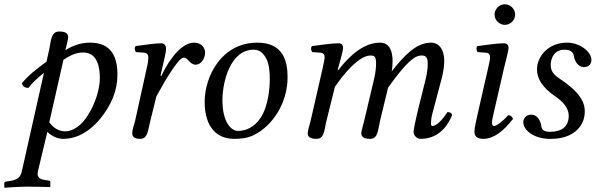

<svg xmlns="http://www.w3.org/2000/svg" viewBox="-39 -638 2780 896"><path d="M266 -404C270 -422 279 -452 279 -464C279 -481 269 -491 237 -491C199 -491 199 -447 191 -409L178 -350C128 -314 91 -284 63 -249C67 -235 76 -228 94 -228C116 -257 138 -275 166 -298L63 161C57 189 42 201 10 206L-9 209C-14 210 -19 211 -19 217V236L-17 238C-17 238 51 233 87 233C126 233 194 235 194 235L196 233V213C196 208 194 206 190 205L171 202C156 200 130 195 138 161L182 -23C197 -7 226 10 255 10C326 10 384 -30 428 -83C482 -149 509 -217 509 -289C509 -373 481 -439 381 -439C330 -439 293 -420 266 -404ZM427 -273C427 -225 407 -155 369 -97C343 -55 303 -25 265 -25C239 -25 212 -38 191 -67L257 -359C282 -375 311 -393 349 -393C417 -393 427 -322 427 -273Z M710 -285 718 -320C727 -359 736 -394 736 -411C736 -426 727 -436 714 -436C682 -436 641 -429 594 -423C587 -415 589 -404 595 -395L635 -392C647 -391 653 -382 653 -372C653 -363 653 -349 646 -321L591 -72C586 -51 578 -33 578 -17C578 -1 587 10 616 10C651 10 652 -33 662 -72L691 -189C739 -276 795 -369 818 -369C828 -369 833 -364 839 -357C846 -349 859 -336 873 -336C900 -336 918 -365 918 -392C918 -413 903 -439 866 -439C816 -439 758 -377 714 -284Z M916 -162C916 -109 929 10 1056 10C1088 10 1119 6 1148 -9C1235 -53 1303 -159 1303 -277C1303 -349 1285 -439 1162 -439C995 -439 916 -282 916 -162ZM999 -170C999 -260 1038 -406 1144 -406C1174 -406 1190 -390 1205 -362C1217 -337 1220 -300 1220 -270C1220 -230 1214 -144 1177 -88C1149 -45 1109 -27 1071 -27C1042 -27 999 -65 999 -170Z M1467 -321 1410 -72C1405 -52 1397 -27 1397 -17C1397 -1 1406 10 1438 10C1476 10 1474 -34 1484 -72L1524 -233C1602 -346 1658 -379 1690 -379C1710 -379 1716 -372 1716 -342C1716 -330 1715 -306 1708 -275L1660 -72C1655 -52 1647 -27 1647 -17C1647 -1 1656 10 1688 10C1726 10 1725 -34 1734 -72L1772 -229C1857 -348 1896 -379 1928 -379C1947 -379 1957 -372 1957 -342C1957 -331 1956 -302 1948 -271L1909 -114C1899 -73 1891 -32 1891 -23C1891 -3 1909 10 1923 10C1982 10 2037 -19 2071 -101C2069 -110 2062 -115 2049 -115C2025 -77 1997 -50 1979 -50C1974 -50 1972 -56 1972 -61C1972 -65 1974 -90 1977 -101L2024 -279C2030 -302 2034 -333 2034 -352C2034 -415 2004 -439 1973 -439C1902 -439 1847 -378 1789 -305C1792 -321 1793 -339 1793 -352C1793 -422 1763 -439 1735 -439C1663 -439 1598 -386 1539 -310L1537 -311L1539 -320C1549 -359 1562 -398 1562 -415C1562 -429 1554 -436 1541 -436C1509 -436 1464 -429 1417 -423C1410 -415 1412 -404 1418 -395L1458 -392C1470 -391 1476 -382 1476 -372C1476 -363 1473 -349 1467 -321Z M2313 -320C2322 -359 2334 -398 2334 -415C2334 -429 2326 -436 2313 -436C2281 -436 2236 -429 2189 -423C2182 -415 2184 -404 2190 -395L2230 -392C2242 -391 2248 -382 2248 -372C2248 -363 2246 -349 2239 -321L2192 -115C2185 -83 2175 -42 2175 -23C2175 -4 2186 10 2216 10C2264 10 2309 -24 2355 -83C2352 -92 2346 -100 2332 -100C2306 -70 2277 -50 2267 -50C2260 -50 2257 -55 2257 -67C2257 -76 2262 -98 2268 -124ZM2269 -570C2269 -544 2291 -522 2317 -522C2343 -522 2365 -544 2365 -570C2365 -596 2343 -618 2317 -618C2291 -618 2269 -596 2269 -570Z M2518 10H2533C2631 10 2690 -44 2690 -118C2690 -165 2663 -211 2571 -272C2541 -292 2531 -310 2531 -335C2531 -370 2551 -406 2594 -406C2619 -406 2636 -398 2639 -377C2642 -353 2659 -325 2685 -325C2713 -325 2721 -343 2721 -359C2721 -395 2669 -439 2607 -439C2520 -439 2467 -375 2467 -314C2467 -274 2489 -231 2554 -187C2607 -151 2615 -118 2615 -97C2615 -42 2575 -23 2530 -23C2504 -23 2490 -28 2487 -50C2484 -73 2470 -103 2440 -103C2411 -103 2403 -79 2403 -68C2403 -31 2449 6 2518 10Z"/></svg>

Font: Libertinus Serif
Style: Italic
Weight: 400
Italic angle: -12°
Designer: Philipp H. Poll, Khaled Hosny
Foundry: Caleb Maclennan
Version: Version 7.050;RELEASE